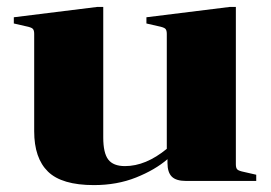

<svg xmlns="http://www.w3.org/2000/svg" viewBox="-20 -524 786 556"><path d="M439 -448 404 -456V-474L646 -504H663V-48Q663 -37 667.5 -33Q672 -29 687 -26L722 -18V0H519Q490 0 477.5 -12.5Q465 -25 465 -52V-63Q429 -32 374 -10Q319 12 252 12Q159 12 119 -27Q79 -66 79 -144V-426Q79 -437 74.5 -441Q70 -445 55 -448L20 -456V-474L262 -504H279V-126Q279 -81 293.5 -62Q308 -43 342 -43Q402 -43 463 -93V-426Q463 -437 458.5 -441Q454 -445 439 -448Z"/></svg>

Font: Chonburi
Style: Regular
Weight: 400
Designer: Thanarat Vachiruckul and Stawix Ruecha
Foundry: Cadson Demak & Katatrad
Version: Version 1.000